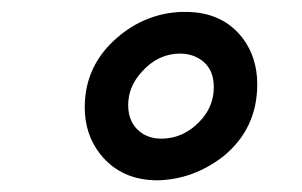

<svg xmlns="http://www.w3.org/2000/svg" viewBox="-20 -816 509 324"><path d="M196.3 -638.7Q196.3 -605.5 221.7 -589.8Q235.4 -582 252 -582Q288.1 -582 315.4 -609.4Q340.8 -634.8 340.8 -668.9Q340.8 -704.1 313 -718.8Q299.8 -725.6 284.2 -725.6Q247.1 -725.6 219.7 -695.3Q196.3 -669.9 196.3 -638.7ZM293 -795.9Q355.5 -795.9 389.6 -751.5Q414.1 -718.8 414.1 -673.8Q414.1 -598.6 356.4 -551.8Q306.2 -513.2 246.1 -511.7Q184.1 -511.7 148.9 -556.2Q123 -589.4 123 -634.8Q123 -705.6 178.2 -752.9Q225.6 -793.5 286.1 -795.9Q290 -795.9 293 -795.9Z"/></svg>

Font: Allan
Style: Bold
Weight: 700
Version: Version 1.005